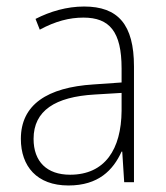

<svg xmlns="http://www.w3.org/2000/svg" viewBox="-20 -559 508 589"><path d="M238 -539C185 -539 134 -524 89 -501L102 -468C150 -494 193 -505 236 -505C316 -505 353 -462 353 -349V-306L267 -300C125 -291 44 -238 44 -133C44 -49 93 10 190 10C282 10 327 -37 353 -94H355L361 0H391V-355C391 -484 342 -539 238 -539ZM270 -269 353 -274V-219C352 -101 302 -23 195 -23C124 -23 83 -63 83 -133C83 -220 150 -262 270 -269Z"/></svg>

Font: Noto Sans Myanmar SemiCondensed ExtraLight
Style: Regular
Weight: 200
Width: 4
Designer: Monotype Design Team
Foundry: Monotype Imaging Inc.
Version: Version 2.107